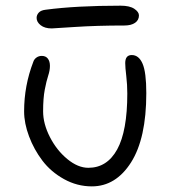

<svg xmlns="http://www.w3.org/2000/svg" viewBox="-20 -666 619 676"><path d="M162.1 -565.9Q137.7 -565.9 123.3 -577.1Q108.9 -588.4 108.9 -603Q108.9 -613.3 116.5 -621.6Q124 -629.9 141.1 -631.8Q248.5 -646 404.8 -646Q436.5 -646 452.9 -635Q469.2 -624 469.2 -611.8Q469.2 -595.2 455.6 -585.7Q441.9 -576.2 418 -576.2Q321.3 -576.2 242.9 -571Q164.6 -565.9 162.1 -565.9ZM303.2 -9.8Q251.5 -9.8 205.3 -35.4Q159.2 -61 129.4 -100.3Q99.6 -139.6 82.3 -185.8Q64.9 -231.9 64.9 -273.9Q64.9 -364.3 97.2 -448.2Q100.1 -457.5 108.4 -463.4Q116.7 -469.2 127 -469.2Q141.1 -469.2 148.4 -459.7Q155.8 -450.2 155.8 -434.1Q155.8 -418 149.7 -399.7Q143.6 -381.3 137.7 -350.8Q131.8 -320.3 131.8 -273.9Q131.8 -230 155.8 -183.3Q179.7 -136.7 217 -106Q254.4 -75.2 291 -75.2Q356.9 -75.2 392.6 -139.9Q428.2 -204.6 428.2 -336.9Q428.2 -367.7 424.6 -398.2Q420.9 -428.7 420.9 -443.8Q420.9 -472.2 443.8 -472.2Q468.8 -472.2 481.9 -441.9Q495.1 -411.6 495.1 -337.9Q495.1 -178.7 441.4 -94.2Q387.7 -9.8 303.2 -9.8Z"/></svg>

Font: Shantell Sans Irregular
Style: Regular
Weight: 300
Designer: Stephen Nixon, Anya Danilova, Shantell Martin
Foundry: Arrow Type
Version: Version 1.006;[9816181b4]